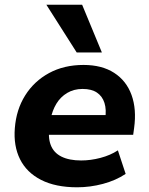

<svg xmlns="http://www.w3.org/2000/svg" viewBox="-20 -785 632 816"><path d="M308 11Q216 11 154.5 -20.5Q93 -52 65 -108.5Q37 -165 43 -240Q49 -319 87 -379.5Q125 -440 188.5 -474.5Q252 -509 335 -509Q413 -509 465 -475.5Q517 -442 539 -381.5Q561 -321 550 -241L546 -212H165L178 -296H442L427 -280Q433 -319 424 -347.5Q415 -376 392 -391.5Q369 -407 331 -407Q294 -407 265.5 -390Q237 -373 219.5 -344Q202 -315 195 -278L191 -249Q183 -202 195.5 -169Q208 -136 241 -119.5Q274 -103 325 -103Q365 -103 407 -114Q449 -125 481 -146L514 -46Q472 -18 417.5 -3.5Q363 11 308 11ZM306 -562 177 -765H329L413 -562Z"/></svg>

Font: Nunito Sans 9pt ExtraBold
Style: Italic
Weight: 800
Italic angle: -9°
Version: Version 3.101;gftools[0.9.27]